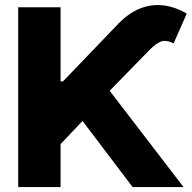

<svg xmlns="http://www.w3.org/2000/svg" viewBox="-20 -757 778 777"><path d="M53.7 0V-727.5H225.1V-427.7H234.9L460 -662.1Q500 -703.1 544.7 -721.7Q589.4 -740.2 637.5 -735.6Q685.5 -731 735.8 -702.1L682.6 -581.5Q650.9 -597.2 630.1 -588.4Q609.4 -579.6 585.4 -555.2L423.8 -389.6L722.7 0H516.6L314 -267.6L225.1 -173.8V0Z"/></svg>

Font: Inter 20pt ExtraBold
Style: Regular
Weight: 800
Version: Version 4.001;git-66647c0bb